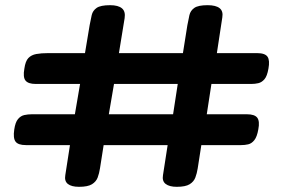

<svg xmlns="http://www.w3.org/2000/svg" viewBox="-20 -712 1091 741"><path d="M285 9Q256 9 242 -2Q228 -13 232 -36L250 -152H80Q50 -152 40 -165.5Q30 -179 35 -212Q39 -240 49.5 -252.5Q60 -265 74 -268Q88 -271 103 -271H269L289 -388H118Q89 -388 78.5 -401Q68 -414 74 -447Q78 -476 89.5 -488Q101 -500 120 -503.5Q139 -507 166 -507H308L326 -615Q330 -637 334 -654Q338 -671 353 -681.5Q368 -692 405 -692Q436 -692 450.5 -680Q465 -668 461 -642L439 -507H686L703 -614Q707 -636 711 -653.5Q715 -671 730 -681.5Q745 -692 781 -692Q813 -692 827.5 -680.5Q842 -669 838 -645L817 -507H972Q1003 -507 1012.5 -493Q1022 -479 1016 -447Q1011 -418 1000.5 -406Q990 -394 977 -391Q964 -388 950 -388H796L778 -271H933Q963 -271 973 -257.5Q983 -244 977 -213Q972 -184 961.5 -171Q951 -158 938 -155Q925 -152 911 -152H757L743 -62Q740 -43 734 -27Q728 -11 712 -1Q696 9 662 9Q634 9 619.5 -2Q605 -13 609 -36L627 -152H380L366 -63Q363 -43 357 -27Q351 -11 335 -1Q319 9 285 9ZM400 -271H648L666 -388H420Z"/></svg>

Font: Fredoka Expanded SemiBold
Style: Regular
Weight: 600
Width: 7
Designer: Ben Nathan
Foundry: Milena B. Brandão, Ben Nathan
Version: Version 2.001